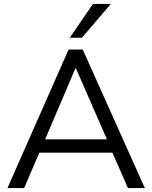

<svg xmlns="http://www.w3.org/2000/svg" viewBox="-20 -957 775 977"><path d="M18 0 329 -705H401L717 0H631L543 -201L580 -180H149L189 -201L103 0ZM364 -610 202 -230 178 -248H550L532 -230L366 -610ZM335 -765 453 -937H544L397 -765Z"/></svg>

Font: Mulish ExtraLight
Style: Regular
Weight: 400
Version: Version 3.603